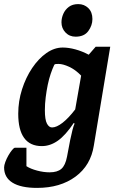

<svg xmlns="http://www.w3.org/2000/svg" viewBox="-55 -745 576 937"><path d="M126 172Q47 172 6 146.5Q-35 121 -35 72Q-35 62 -29 45.5Q-23 29 -14 13.5Q-5 -2 4 -13Q13 -24 18 -24H74V66Q94 79 126 87.5Q158 96 187 96Q225 96 244.5 79Q264 62 272 20Q281 -30 287.5 -61.5Q294 -93 299 -112Q304 -131 309 -142L305 -145Q265 -85 227.5 -58.5Q190 -32 149 -32Q92 -32 63 -71.5Q34 -111 34 -190Q34 -251 52.5 -309Q71 -367 102 -413Q133 -459 171.5 -486Q210 -513 251 -513Q280 -513 313 -504Q346 -495 378 -478L412 -517H483L403 -35Q388 62 313.5 117Q239 172 126 172ZM199 -123Q221 -123 250.5 -146Q280 -169 312 -211L341 -376Q313 -405 282.5 -419Q252 -433 231 -433Q221 -433 217 -432.5Q213 -432 210 -429Q201 -410 192.5 -385Q184 -360 178 -331Q172 -302 168 -270Q164 -238 164 -207Q164 -161 174 -142Q184 -123 199 -123ZM314 -566Q284 -566 264.5 -586.5Q245 -607 245 -636Q245 -657 254 -677.5Q263 -698 281 -711.5Q299 -725 327 -725Q356 -725 376 -705.5Q396 -686 396 -652Q396 -621 376 -593.5Q356 -566 314 -566Z"/></svg>

Font: Faustina Light
Style: Bold Italic
Weight: 700
Italic angle: -8°
Version: Version 1.200